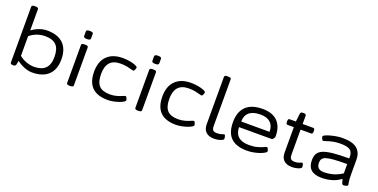

<svg xmlns="http://www.w3.org/2000/svg" viewBox="-20 -1523 4532 2300"><g transform="rotate(20 2246.0 -373.0)"><path d="M379 6Q334 6 281.5 -14Q229 -34 182 -69Q179 -43 173 -20Q169 -6 160 -2Q151 2 140 2H135Q102 2 102 -20V-730Q102 -741 110.5 -746.5Q119 -752 141 -752H149Q171 -752 179.5 -746.5Q188 -741 188 -730V-460Q284 -529 383 -529Q517 -529 587.5 -460.5Q658 -392 658 -261Q658 -131 586.5 -62.5Q515 6 379 6ZM379 -66Q474 -66 522 -113.5Q570 -161 570 -261Q570 -363 524 -410Q478 -457 383 -457Q275 -457 188 -387V-136Q226 -104 277 -85Q328 -66 379 -66Z M858 2Q836 2 827.5 -4Q819 -10 819 -20V-503Q819 -514 827.5 -519.5Q836 -525 858 -525H866Q888 -525 896.5 -519.5Q905 -514 905 -503V-20Q905 -10 896.5 -4Q888 2 866 2ZM862 -595Q838 -595 828 -601Q818 -607 818 -617V-677Q818 -687 828 -693Q838 -699 862 -699Q886 -699 896 -693.5Q906 -688 906 -677V-617Q906 -607 896 -601Q886 -595 862 -595Z M1343 6Q1076 6 1076 -259Q1076 -389 1146.5 -459Q1217 -529 1347 -529Q1392 -529 1436 -521Q1480 -513 1509 -501Q1538 -489 1538 -477Q1538 -465 1529.5 -447Q1521 -429 1511 -429Q1504 -429 1482 -436Q1460 -443 1425 -450Q1390 -457 1342 -457Q1164 -457 1164 -261Q1164 -158 1207 -112Q1250 -66 1345 -66Q1393 -66 1432 -77.5Q1471 -89 1497 -100.5Q1523 -112 1530 -112Q1540 -112 1548 -94.5Q1556 -77 1556 -65Q1556 -56 1536 -43.5Q1516 -31 1484 -20Q1452 -9 1415 -1.5Q1378 6 1343 6Z M1728 2Q1706 2 1697.5 -4Q1689 -10 1689 -20V-503Q1689 -514 1697.5 -519.5Q1706 -525 1728 -525H1736Q1758 -525 1766.5 -519.5Q1775 -514 1775 -503V-20Q1775 -10 1766.5 -4Q1758 2 1736 2ZM1732 -595Q1708 -595 1698 -601Q1688 -607 1688 -617V-677Q1688 -687 1698 -693Q1708 -699 1732 -699Q1756 -699 1766 -693.5Q1776 -688 1776 -677V-617Q1776 -607 1766 -601Q1756 -595 1732 -595Z M2213 6Q1946 6 1946 -259Q1946 -389 2016.5 -459Q2087 -529 2217 -529Q2262 -529 2306 -521Q2350 -513 2379 -501Q2408 -489 2408 -477Q2408 -465 2399.5 -447Q2391 -429 2381 -429Q2374 -429 2352 -436Q2330 -443 2295 -450Q2260 -457 2212 -457Q2034 -457 2034 -261Q2034 -158 2077 -112Q2120 -66 2215 -66Q2263 -66 2302 -77.5Q2341 -89 2367 -100.5Q2393 -112 2400 -112Q2410 -112 2418 -94.5Q2426 -77 2426 -65Q2426 -56 2406 -43.5Q2386 -31 2354 -20Q2322 -9 2285 -1.5Q2248 6 2213 6Z M2699 6Q2632 6 2595.5 -28Q2559 -62 2559 -128V-730Q2559 -741 2567.5 -746.5Q2576 -752 2598 -752H2606Q2628 -752 2636.5 -746.5Q2645 -741 2645 -730V-138Q2645 -95 2661 -81.5Q2677 -68 2710 -68Q2746 -68 2769 -76.5Q2792 -85 2800 -85Q2807 -85 2811 -75Q2815 -65 2816.5 -53Q2818 -41 2818 -35Q2818 -24 2799 -14.5Q2780 -5 2752.5 0.5Q2725 6 2699 6Z M3118 6Q2983 6 2914.5 -58.5Q2846 -123 2846 -259Q2846 -391 2917 -460Q2988 -529 3129 -529Q3254 -529 3319.5 -463Q3385 -397 3385 -273Q3385 -259 3373 -243Q3361 -227 3347 -227H2935Q2938 -66 3120 -66Q3180 -66 3224.5 -78.5Q3269 -91 3296 -104Q3323 -117 3330 -117Q3340 -117 3348 -99.5Q3356 -82 3356 -70Q3356 -61 3335 -48Q3314 -35 3279.5 -22.5Q3245 -10 3203 -2Q3161 6 3118 6ZM2936 -299H3298Q3298 -376 3254 -416.5Q3210 -457 3126 -457Q3033 -457 2985 -416.5Q2937 -376 2936 -299Z M3692 6Q3625 6 3588.5 -28Q3552 -62 3552 -128V-451H3472Q3452 -451 3452 -481V-493Q3452 -523 3472 -523H3552L3564 -628Q3567 -650 3595 -650H3603Q3623 -650 3630.5 -644.5Q3638 -639 3638 -628V-523H3773Q3793 -523 3793 -493V-481Q3793 -451 3773 -451H3638V-138Q3638 -93 3653.5 -78.5Q3669 -64 3704 -64Q3737 -64 3760.5 -74.5Q3784 -85 3793 -85Q3800 -85 3804 -75Q3808 -65 3809.5 -53Q3811 -41 3811 -35Q3811 -24 3792 -14.5Q3773 -5 3745.5 0.5Q3718 6 3692 6Z M4068 6Q3890 6 3890 -154Q3890 -205 3909 -238Q3928 -271 3974.5 -290.5Q4021 -310 4101.5 -318Q4182 -326 4304 -326V-343Q4304 -407 4268.5 -432Q4233 -457 4144 -457Q4091 -457 4047 -447Q4003 -437 3974.5 -427Q3946 -417 3938 -417Q3928 -417 3919.5 -435Q3911 -453 3911 -465Q3911 -473 3933.5 -484Q3956 -495 3991.5 -505Q4027 -515 4068 -522Q4109 -529 4146 -529Q4277 -529 4333.5 -480Q4390 -431 4390 -342V-152Q4390 -89 4396 -58Q4402 -27 4402 -23Q4402 -14 4391 -9Q4380 -4 4367.5 -2Q4355 0 4348 0Q4334 0 4327 -17.5Q4320 -35 4313 -69Q4214 6 4068 6ZM4072 -67Q4130 -67 4187.5 -82Q4245 -97 4304 -136V-254Q4201 -254 4137 -249.5Q4073 -245 4039 -233.5Q4005 -222 3992.5 -203Q3980 -184 3980 -154Q3980 -67 4072 -67Z"/></g></svg>

Font: Asap Expanded
Style: Regular
Weight: 400
Width: 7
Designer: Pablo Cosgaya
Foundry: Omnibus-Type
Version: Version 3.001; ttfautohint (v1.8.4.7-5d5b)